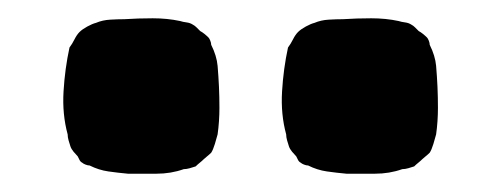

<svg xmlns="http://www.w3.org/2000/svg" viewBox="-20 -785 549 210"><path d="M295 -733Q298 -737 300.5 -742Q303 -747 306 -750Q309 -753 314.5 -756Q320 -759 324 -760Q331 -763 339.5 -763.5Q348 -764 355 -764Q370 -765 386 -765Q402 -765 416 -762Q419 -761 423 -760.5Q427 -760 430 -758Q432 -757 434 -755Q436 -753 438 -751Q440 -750 442.5 -748Q445 -746 447 -744Q448 -743 449 -740.5Q450 -738 450 -736Q456 -724 457 -713Q458 -701 458.5 -690Q459 -679 459 -667Q459 -660 458.5 -652.5Q458 -645 457 -638Q456 -634 454 -627.5Q452 -621 450 -618Q448 -616 445.5 -614Q443 -612 442 -611Q440 -609 437.5 -607Q435 -605 433 -603Q430 -602 426.5 -601Q423 -600 420 -600Q406 -595 390 -595Q374 -595 359 -595Q348 -596 337.5 -597.5Q327 -599 317 -604Q315 -604 312.5 -605Q310 -606 309 -607Q307 -608 306 -610Q305 -612 304 -614Q302 -616 299.5 -619Q297 -622 296 -625Q295 -628 294 -631.5Q293 -635 293 -638Q287 -660 288.5 -685Q290 -710 295 -733ZM56 -733Q59 -737 61.5 -742Q64 -747 67 -750Q70 -753 75.5 -756Q81 -759 85 -760Q92 -763 100.5 -763.5Q109 -764 116 -764Q131 -765 147 -765Q163 -765 177 -762Q180 -761 184 -760.5Q188 -760 191 -758Q193 -757 195 -755Q197 -753 199 -751Q201 -750 203.5 -748Q206 -746 208 -744Q209 -743 210 -740.5Q211 -738 211 -736Q217 -724 218 -713Q219 -701 219.5 -690Q220 -679 220 -667Q220 -660 219.5 -652.5Q219 -645 218 -638Q217 -634 215 -627.5Q213 -621 211 -618Q209 -616 206.5 -614Q204 -612 203 -611Q201 -609 198.5 -607Q196 -605 194 -603Q191 -602 187.5 -601Q184 -600 181 -600Q167 -595 151 -595Q135 -595 120 -595Q109 -596 98.5 -597.5Q88 -599 78 -604Q76 -604 73.5 -605Q71 -606 70 -607Q68 -608 67 -610Q66 -612 65 -614Q63 -616 60.5 -619Q58 -622 57 -625Q56 -628 55 -631.5Q54 -635 54 -638Q48 -660 49.5 -685Q51 -710 56 -733Z"/></svg>

Font: Rubik Marker Hatch
Style: Regular
Weight: 400
Designer: Hubert and Fischer, NaN
Foundry: Hubert & Fischer, NaN
Version: Version 2.200